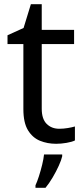

<svg xmlns="http://www.w3.org/2000/svg" viewBox="-20 -679 401 920"><path d="M264 -62Q284 -62 305 -65.5Q326 -69 339 -73V-6Q325 1 299 5.5Q273 10 249 10Q207 10 171.5 -4.5Q136 -19 114 -55Q92 -91 92 -156V-468H16V-510L93 -545L128 -659H180V-536H335V-468H180V-158Q180 -109 203.5 -85.5Q227 -62 264 -62ZM278 70Q274 88 261.5 115.5Q249 143 232.5 171Q216 199 198 221H150V209Q158 192 166.5 165.5Q175 139 182 110.5Q189 82 191 61H278Z"/></svg>

Font: Noto Sans Tifinagh Rhissa Ixa
Style: Regular
Weight: 400
Designer: JamraPatel
Foundry: JamraPatel LLC
Version: Version 2.006; ttfautohint (v1.8.4.7-5d5b)